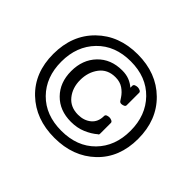

<svg xmlns="http://www.w3.org/2000/svg" viewBox="-181 -1119 1400 1400"><g transform="rotate(45 519.5 -418.5)"><path d="M957.5 -415Q957.5 -221.7 835 -104.7Q712.4 12.2 519.5 12.2Q326.7 12.2 204.1 -104.7Q81.5 -221.7 81.5 -415Q81.5 -608.9 203.9 -729Q326.2 -849.1 519.5 -849.1Q712.9 -849.1 835.2 -729Q957.5 -608.9 957.5 -415ZM522.5 -229Q583 -229 623.3 -262.2Q663.6 -295.4 663.6 -356.9Q663.6 -368.7 675 -373.3Q686.5 -377.9 699.2 -377.9Q710 -377.9 722.2 -372.3Q734.4 -366.7 734.4 -356V-248Q734.4 -240.2 733.2 -236.8Q731.9 -233.4 725.6 -231Q689.5 -199.7 637.9 -177.7Q586.4 -155.8 522.5 -155.8Q405.8 -155.8 334 -228.8Q262.2 -301.8 262.2 -418.9Q262.2 -536.6 334 -611.3Q405.8 -686 522.5 -686Q564.5 -686 596.7 -673.1Q628.9 -660.2 653.3 -638.2V-658.2Q653.3 -669.9 665.3 -674.6Q677.2 -679.2 689.5 -679.2Q699.7 -679.2 712.2 -673.8Q724.6 -668.5 724.6 -658.2V-528.8Q724.6 -518.1 712.4 -512.9Q700.2 -507.8 689.5 -507.8Q676.3 -507.8 669.2 -519Q662.1 -530.3 655.3 -540Q634.3 -572.3 601.8 -594.2Q569.3 -616.2 522.5 -616.2Q441.9 -616.2 398.2 -558.1Q354.5 -500 354.5 -418.9Q354.5 -339.4 398.9 -284.2Q443.4 -229 522.5 -229ZM162.6 -417Q162.6 -257.8 260 -158.9Q357.4 -60.1 519.5 -60.1Q681.6 -60.1 779.1 -158.9Q876.5 -257.8 876.5 -417Q876.5 -575.7 778.8 -676.3Q681.2 -776.9 519.5 -776.9Q357.9 -776.9 260.3 -676.3Q162.6 -575.7 162.6 -417Z"/></g></svg>

Font: Cutive
Style: Regular
Weight: 400
Designer: Vernon Adams
Version: Version 1.002